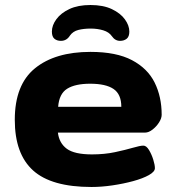

<svg xmlns="http://www.w3.org/2000/svg" viewBox="-20 -738 700 766"><path d="M345 8Q185 8 112 -58Q39 -124 39 -260Q39 -400 119.5 -465.5Q200 -531 341 -531Q444 -531 506.5 -498Q569 -465 597 -408.5Q625 -352 625 -280Q625 -266 614.5 -249.5Q604 -233 588.5 -221Q573 -209 559 -209H211Q216 -167 246.5 -144.5Q277 -122 347 -122Q397 -122 439 -131Q481 -140 510 -148.5Q539 -157 552 -157Q564 -157 574.5 -139.5Q585 -122 591.5 -101Q598 -80 598 -67Q598 -53 574 -39.5Q550 -26 511.5 -15.5Q473 -5 429 1.5Q385 8 345 8ZM212 -312H464Q464 -362 433 -383Q402 -404 340 -404Q280 -404 248 -384Q216 -364 212 -312ZM341 -718Q392 -718 426.5 -701.5Q461 -685 478.5 -660.5Q496 -636 496 -612Q496 -592 485.5 -583.5Q475 -575 459 -575Q439 -575 426 -594Q415 -610 392 -617Q369 -624 342 -624Q314 -624 292.5 -618.5Q271 -613 259 -596Q246 -575 223 -575Q207 -575 197 -583.5Q187 -592 187 -612Q187 -637 205 -661.5Q223 -686 257 -702Q291 -718 341 -718Z"/></svg>

Font: Asap Expanded ExtraBold
Style: Regular
Weight: 800
Width: 7
Designer: Pablo Cosgaya
Foundry: Omnibus-Type
Version: Version 3.001; ttfautohint (v1.8.4.7-5d5b)